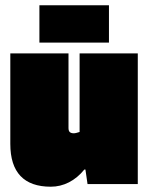

<svg xmlns="http://www.w3.org/2000/svg" viewBox="-20 -696 562 726"><path d="M172 10Q96 10 57.5 -30.5Q19 -71 19 -152V-494H239V-212Q239 -201 244 -196.5Q249 -192 259 -192Q263 -192 269 -193.5Q275 -195 281 -197V-494H501V0H311L303 -55H299Q273 -23 240.5 -6.5Q208 10 172 10ZM392 -676V-535H129V-676Z"/></svg>

Font: Blinker Black
Style: Regular
Weight: 900
Designer: Juergen Huber
Foundry: supertype
Version: Version 1.017;hotconv 1.0.117;makeotfexe 2.5.65602